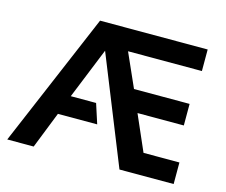

<svg xmlns="http://www.w3.org/2000/svg" viewBox="-99 -832 1138 966"><g transform="rotate(15 470.0 -349.0)"><path d="M396.5 -293 429.7 -190.4H225.1L149.9 0H12.2L308.6 -698.2H869.1V-585.9H484.4L562.5 -410.2H852.1V-297.9H610.8L691.9 -112.3H878.9V0H596.7L372.1 -558.6L264.6 -293Z"/></g></svg>

Font: Voltera
Style: Bold
Weight: 700
Designer: Bernd Montag
Version: Version 1.301